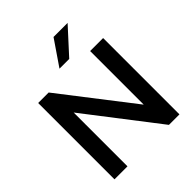

<svg xmlns="http://www.w3.org/2000/svg" viewBox="-250 -1097 1254 1254"><g transform="rotate(-45 377.5 -469.5)"><path d="M78 0V-705H175L558 -210V-705H678V0H581L198 -497V0ZM335 -765 454 -939H584L425 -765Z"/></g></svg>

Font: MulishBold
Style: Bold
Weight: 700
Designer: Vernon Adams
Foundry: Vernon Adams
Version: Version 3.602; ttfautohint (v1.8.3)